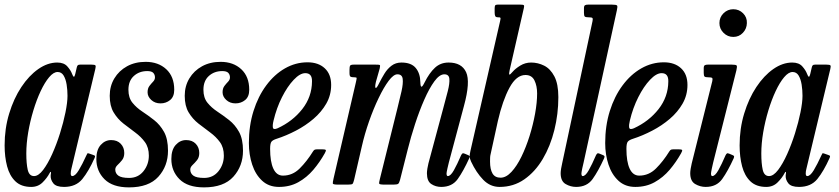

<svg xmlns="http://www.w3.org/2000/svg" viewBox="-23 -800 3637 832"><path d="M386.5 -114.5Q361.5 -58.5 333.8 -24.2Q306 10 254.5 10Q220.5 10 208.2 -5.5Q196 -21 196.5 -38Q196.5 -41.5 197 -43.8Q197.5 -46 198 -50Q198.5 -55.5 196.8 -55.5Q195 -55.5 192 -50Q181.5 -29.5 161.8 -9.8Q142 10 112.5 10Q69 10 43.8 -14.2Q18.5 -38.5 7.8 -79.2Q-3 -120 -3 -170Q-3 -243 16.8 -308Q36.5 -373 69.5 -422.8Q102.5 -472.5 143 -500.8Q183.5 -529 225 -529Q254 -529 268.8 -512.2Q283.5 -495.5 289 -480.5Q293.5 -468.5 296.8 -467.5Q300 -466.5 303 -479L309.5 -507Q311 -514 313.8 -517Q316.5 -520 324.5 -520H373Q388 -520 390.5 -516.5Q393 -513 390 -501L286.5 -69Q283.5 -58 283.5 -48.5Q283.5 -37 290 -37Q303 -37 318.2 -62.2Q333.5 -87.5 351.5 -127Q354.5 -133.5 355.8 -135.2Q357 -137 364 -134.5L381 -128.5Q388 -126.5 388.8 -123.8Q389.5 -121 386.5 -114.5ZM269.5 -385Q269.5 -409.5 265.8 -433.2Q262 -457 252.8 -472.5Q243.5 -488 226.5 -488Q209 -488 190 -465.5Q171 -443 153.2 -405.2Q135.5 -367.5 121.5 -321.2Q107.5 -275 99.2 -226.5Q91 -178 91 -135Q91 -91 97.2 -64Q103.5 -37 124.5 -37Q143.5 -37 163.8 -63.5Q184 -90 203 -132.2Q222 -174.5 237 -222.2Q252 -270 260.8 -313.5Q269.5 -357 269.5 -385Z M622 -125.5Q622 -161 605 -184.2Q588 -207.5 562.8 -226Q537.5 -244.5 512 -264.5Q486.5 -284.5 469.5 -312.8Q452.5 -341 452.5 -385Q452.5 -427 472.5 -460.2Q492.5 -493.5 527.5 -512.8Q562.5 -532 608 -532Q663 -532 697.5 -500Q732 -468 732 -411Q732 -381 714.2 -366.5Q696.5 -352 672.5 -352Q648.5 -352 632.5 -366.8Q616.5 -381.5 616.5 -400Q616.5 -417 624.5 -427.5Q632.5 -438 640.5 -446.2Q648.5 -454.5 648.5 -464.5Q648.5 -476.5 641.2 -484.2Q634 -492 615 -492Q580.5 -492 557 -470.8Q533.5 -449.5 533.5 -411Q533.5 -376.5 550.8 -355Q568 -333.5 593.8 -316.5Q619.5 -299.5 645 -279.5Q670.5 -259.5 687.8 -228.5Q705 -197.5 705 -147Q705 -80.5 663.2 -34.2Q621.5 12 536 12Q465.5 12 430 -23.2Q394.5 -58.5 394.5 -111Q394.5 -151 413.5 -172Q432.5 -193 458.5 -193Q485 -193 500.2 -177Q515.5 -161 515.5 -137Q515.5 -118 505.8 -106Q496 -94 486.2 -84.8Q476.5 -75.5 476.5 -65.5Q476.5 -48.5 490 -38.8Q503.5 -29 536.5 -29Q575.5 -29 598.8 -58.2Q622 -87.5 622 -125.5Z M947 -125.5Q947 -161 930 -184.2Q913 -207.5 887.8 -226Q862.5 -244.5 837 -264.5Q811.5 -284.5 794.5 -312.8Q777.5 -341 777.5 -385Q777.5 -427 797.5 -460.2Q817.5 -493.5 852.5 -512.8Q887.5 -532 933 -532Q988 -532 1022.5 -500Q1057 -468 1057 -411Q1057 -381 1039.2 -366.5Q1021.5 -352 997.5 -352Q973.5 -352 957.5 -366.8Q941.5 -381.5 941.5 -400Q941.5 -417 949.5 -427.5Q957.5 -438 965.5 -446.2Q973.5 -454.5 973.5 -464.5Q973.5 -476.5 966.2 -484.2Q959 -492 940 -492Q905.5 -492 882 -470.8Q858.5 -449.5 858.5 -411Q858.5 -376.5 875.8 -355Q893 -333.5 918.8 -316.5Q944.5 -299.5 970 -279.5Q995.5 -259.5 1012.8 -228.5Q1030 -197.5 1030 -147Q1030 -80.5 988.2 -34.2Q946.5 12 861 12Q790.5 12 755 -23.2Q719.5 -58.5 719.5 -111Q719.5 -151 738.5 -172Q757.5 -193 783.5 -193Q810 -193 825.2 -177Q840.5 -161 840.5 -137Q840.5 -118 830.8 -106Q821 -94 811.2 -84.8Q801.5 -75.5 801.5 -65.5Q801.5 -48.5 815 -38.8Q828.5 -29 861.5 -29Q900.5 -29 923.8 -58.2Q947 -87.5 947 -125.5Z M1055.5 -180Q1055.5 -255 1075.5 -318.8Q1095.5 -382.5 1130.8 -430Q1166 -477.5 1212 -503.8Q1258 -530 1309.5 -530Q1356.5 -530 1384.2 -504.2Q1412 -478.5 1412 -432Q1412 -388 1391 -351.2Q1370 -314.5 1335.5 -285Q1301 -255.5 1259.2 -233.8Q1217.5 -212 1175.5 -198.5Q1159.5 -193.5 1153.5 -186.2Q1147.5 -179 1147.5 -155Q1147.5 -99.5 1161.5 -69.2Q1175.5 -39 1203 -39Q1244.5 -39 1275.5 -69.8Q1306.5 -100.5 1333.5 -144Q1337.5 -150.5 1341.8 -151.8Q1346 -153 1357 -153H1371.5Q1386 -153 1388.5 -150.2Q1391 -147.5 1384.5 -136Q1363 -97.5 1334.8 -64.2Q1306.5 -31 1269.8 -10.5Q1233 10 1186 10Q1142 10 1113 -16.8Q1084 -43.5 1069.8 -86.8Q1055.5 -130 1055.5 -180ZM1179.5 -244Q1245 -274 1286.8 -327.2Q1328.5 -380.5 1329 -447Q1330 -483 1300 -483Q1277 -483 1249.8 -454.2Q1222.5 -425.5 1199 -379Q1175.5 -332.5 1162.5 -278Q1157.5 -258 1159.5 -247.2Q1161.5 -236.5 1179.5 -244Z M1510.5 -520H1603.5Q1619.5 -520 1622.5 -518.5Q1625.5 -517 1622.5 -503.5L1606 -445.5Q1600.5 -421.5 1604.8 -419Q1609 -416.5 1620.5 -440.5Q1630.5 -460.5 1643 -481Q1655.5 -501.5 1673.5 -515.2Q1691.5 -529 1716.5 -529Q1759 -529 1778.5 -505.5Q1798 -482 1798.5 -443.5Q1799 -425 1803.2 -424.2Q1807.5 -423.5 1817 -443Q1837.5 -484 1861.8 -506.5Q1886 -529 1921 -529Q1977.5 -529 1996.8 -487.2Q2016 -445.5 1987.5 -341L1922 -96Q1920 -89 1916 -70.8Q1912 -52.5 1912 -48.5Q1912 -37 1917.5 -37Q1929.5 -37 1943.8 -62.2Q1958 -87.5 1975 -127Q1978 -133 1981 -135Q1984 -137 1991 -134L2004 -128.5Q2010.5 -126 2011.8 -123.5Q2013 -121 2010.5 -114.5Q1985 -58.5 1960.5 -24.2Q1936 10 1889 10Q1865 10 1846 -2.5Q1827 -15 1827 -49.5Q1827 -57 1829 -69.8Q1831 -82.5 1833.5 -92L1897.5 -330Q1909 -372 1917.5 -405.5Q1926 -439 1924.2 -458.5Q1922.5 -478 1902.5 -478Q1881.5 -478 1859.2 -447.5Q1837 -417 1815.5 -368Q1794 -319 1775.5 -262.2Q1757 -205.5 1744 -153L1710.5 -20.5Q1707 -7.5 1702.8 -3.8Q1698.5 0 1682 0H1644Q1621.5 0 1620.2 -4.2Q1619 -8.5 1623.5 -26L1699 -330Q1709.5 -371.5 1717 -405Q1724.5 -438.5 1722 -458.2Q1719.5 -478 1699 -478Q1682.5 -478 1661.2 -449.8Q1640 -421.5 1617.8 -375.2Q1595.5 -329 1576.2 -274Q1557 -219 1545 -166L1511.5 -21Q1508 -7 1505 -3.5Q1502 0 1484.5 0H1442.5Q1420 0 1419.2 -4.8Q1418.5 -9.5 1422.5 -27L1519 -442.5Q1522.5 -457.5 1522.5 -461.2Q1522.5 -465 1515 -465H1513.5Q1500.5 -465 1496 -467.8Q1491.5 -470.5 1491.5 -483.5V-497.5Q1491.5 -511 1494.2 -515.5Q1497 -520 1510.5 -520Z M2015.5 -146 2144 -708Q2147 -720.5 2145.5 -722.8Q2144 -725 2138.5 -725H2135.5Q2125 -725 2122.8 -730.8Q2120.5 -736.5 2120.5 -746V-764Q2120.5 -773 2122.8 -776.5Q2125 -780 2133.5 -780H2231.5Q2244 -780 2246.8 -777.5Q2249.5 -775 2247 -765L2185.5 -496Q2182 -480.5 2184 -477.2Q2186 -474 2198.5 -489Q2210 -502.5 2231.5 -515.8Q2253 -529 2278.5 -529Q2308 -529 2335 -515.5Q2362 -502 2379.2 -469.2Q2396.5 -436.5 2396.5 -379Q2396.5 -306 2379.2 -236.5Q2362 -167 2329 -111.2Q2296 -55.5 2249 -22.8Q2202 10 2142 10Q2101 10 2070.8 -21.2Q2040.5 -52.5 2018.5 -99.5Q2012.5 -112.5 2012.2 -121.5Q2012 -130.5 2015.5 -146ZM2100.5 -100Q2100.5 -66.5 2111.2 -48.2Q2122 -30 2146 -30Q2170 -30 2193.2 -55Q2216.5 -80 2236.5 -121Q2256.5 -162 2271.8 -210.8Q2287 -259.5 2295.8 -308Q2304.5 -356.5 2304.5 -395Q2304.5 -428 2293 -451.5Q2281.5 -475 2254 -475Q2214.5 -475 2184.8 -420Q2155 -365 2134.5 -276L2103 -132Q2101 -124.5 2100.8 -116.5Q2100.5 -108.5 2100.5 -100Z M2650 -755 2506 -96Q2504 -89 2500.2 -70.8Q2496.5 -52.5 2496.5 -48.5Q2496.5 -37 2502 -37Q2514 -37 2528.2 -62.2Q2542.5 -87.5 2559.5 -127Q2562.5 -133 2565.5 -135Q2568.5 -137 2575.5 -134L2588.5 -128.5Q2595 -126 2596.2 -123.5Q2597.5 -121 2595 -114.5Q2569.5 -58.5 2545 -24.2Q2520.5 10 2473.5 10Q2449.5 10 2428 -2.5Q2406.5 -15 2406.5 -49.5Q2406.5 -57 2408.5 -69.5Q2410.5 -82 2413 -92L2544.5 -708Q2547 -719 2544 -722Q2541 -725 2528.5 -725H2527.5Q2515 -725 2511.2 -728.2Q2507.5 -731.5 2507.5 -744V-764Q2507.5 -774.5 2511.8 -777.2Q2516 -780 2525.5 -780H2628.5Q2648 -780 2651 -776Q2654 -772 2650 -755Z M2599.5 -180Q2599.5 -255 2619.5 -318.8Q2639.5 -382.5 2674.8 -430Q2710 -477.5 2756 -503.8Q2802 -530 2853.5 -530Q2900.5 -530 2928.2 -504.2Q2956 -478.5 2956 -432Q2956 -388 2935 -351.2Q2914 -314.5 2879.5 -285Q2845 -255.5 2803.2 -233.8Q2761.5 -212 2719.5 -198.5Q2703.5 -193.5 2697.5 -186.2Q2691.5 -179 2691.5 -155Q2691.5 -99.5 2705.5 -69.2Q2719.5 -39 2747 -39Q2788.5 -39 2819.5 -69.8Q2850.5 -100.5 2877.5 -144Q2881.5 -150.5 2885.8 -151.8Q2890 -153 2901 -153H2915.5Q2930 -153 2932.5 -150.2Q2935 -147.5 2928.5 -136Q2907 -97.5 2878.8 -64.2Q2850.5 -31 2813.8 -10.5Q2777 10 2730 10Q2686 10 2657 -16.8Q2628 -43.5 2613.8 -86.8Q2599.5 -130 2599.5 -180ZM2723.5 -244Q2789 -274 2830.8 -327.2Q2872.5 -380.5 2873 -447Q2874 -483 2844 -483Q2821 -483 2793.8 -454.2Q2766.5 -425.5 2743 -379Q2719.5 -332.5 2706.5 -278Q2701.5 -258 2703.5 -247.2Q2705.5 -236.5 2723.5 -244Z M3094.5 -700Q3094.5 -725 3112.2 -742.5Q3130 -760 3154.5 -760Q3179.5 -760 3197 -742.5Q3214.5 -725 3213.5 -700Q3213 -675.5 3196.2 -657.8Q3179.5 -640 3154.5 -640Q3130 -640 3112.2 -657.8Q3094.5 -675.5 3094.5 -700ZM3168 -495 3067.5 -96Q3065.5 -89 3061.8 -70.8Q3058 -52.5 3058 -48.5Q3058 -37 3063.5 -37Q3075.5 -37 3089.8 -62.2Q3104 -87.5 3121 -127Q3124 -133 3127 -135Q3130 -137 3137 -134L3150 -128.5Q3156.5 -126 3157.8 -123.5Q3159 -121 3156.5 -114.5Q3131 -58.5 3106.5 -24.2Q3082 10 3035 10Q3011 10 2989.5 -2.5Q2968 -15 2968 -49.5Q2968 -57 2970 -69.5Q2972 -82 2974.5 -92L3063.5 -448Q3066 -459 3063 -462Q3060 -465 3047.5 -465H3046.5Q3034 -465 3030.2 -468.2Q3026.5 -471.5 3026.5 -484V-504Q3026.5 -514.5 3030.8 -517.2Q3035 -520 3044.5 -520H3147.5Q3166.5 -520 3169.2 -516Q3172 -512 3168 -495Z M3571.5 -114.5Q3546.5 -58.5 3518.8 -24.2Q3491 10 3439.5 10Q3405.5 10 3393.2 -5.5Q3381 -21 3381.5 -38Q3381.5 -41.5 3382 -43.8Q3382.5 -46 3383 -50Q3383.5 -55.5 3381.8 -55.5Q3380 -55.5 3377 -50Q3366.5 -29.5 3346.8 -9.8Q3327 10 3297.5 10Q3254 10 3228.8 -14.2Q3203.5 -38.5 3192.8 -79.2Q3182 -120 3182 -170Q3182 -243 3201.8 -308Q3221.5 -373 3254.5 -422.8Q3287.5 -472.5 3328 -500.8Q3368.5 -529 3410 -529Q3439 -529 3453.8 -512.2Q3468.5 -495.5 3474 -480.5Q3478.5 -468.5 3481.8 -467.5Q3485 -466.5 3488 -479L3494.5 -507Q3496 -514 3498.8 -517Q3501.5 -520 3509.5 -520H3558Q3573 -520 3575.5 -516.5Q3578 -513 3575 -501L3471.5 -69Q3468.5 -58 3468.5 -48.5Q3468.5 -37 3475 -37Q3488 -37 3503.2 -62.2Q3518.5 -87.5 3536.5 -127Q3539.5 -133.5 3540.8 -135.2Q3542 -137 3549 -134.5L3566 -128.5Q3573 -126.5 3573.8 -123.8Q3574.5 -121 3571.5 -114.5ZM3454.5 -385Q3454.5 -409.5 3450.8 -433.2Q3447 -457 3437.8 -472.5Q3428.5 -488 3411.5 -488Q3394 -488 3375 -465.5Q3356 -443 3338.2 -405.2Q3320.5 -367.5 3306.5 -321.2Q3292.5 -275 3284.2 -226.5Q3276 -178 3276 -135Q3276 -91 3282.2 -64Q3288.5 -37 3309.5 -37Q3328.5 -37 3348.8 -63.5Q3369 -90 3388 -132.2Q3407 -174.5 3422 -222.2Q3437 -270 3445.8 -313.5Q3454.5 -357 3454.5 -385Z"/></svg>

Font: Besley* Condensed
Style: Italic
Weight: 400
Width: 3
Italic angle: -13°
Designer: Owen Earl
Foundry: indestructible type*
Version: Version 3.000; ttfautohint (v1.8.3)